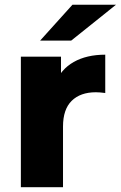

<svg xmlns="http://www.w3.org/2000/svg" viewBox="-20 -775 500 795"><path d="M66.4 -540.3H232.6V-384.7L208.2 -429.4Q231.8 -488 285.2 -518.3Q338.7 -548.6 415.8 -548.6V-389.9Q392.8 -393 376.9 -393Q313.1 -393 277 -357.7Q240.9 -322.3 240.9 -251V0H66.4ZM280 -755.4H460.3L274.9 -607H146.2Z"/></svg>

Font: iiserrat Thin
Style: Regular
Weight: 100
Designer: Akira Ohta
Foundry: Akira Ohta
Version: Version 1.200;Glyphs 3.3.1 (3343)